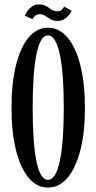

<svg xmlns="http://www.w3.org/2000/svg" viewBox="-20 -836 432 867"><path d="M196.5 11Q146 11 109 -33.5Q72 -78 52 -158.5Q32 -239 32 -349Q32 -459.5 52 -540.8Q72 -622 109 -666.5Q146 -711 196.5 -711Q247.5 -711 285 -666.5Q322.5 -622 343 -540.8Q363.5 -459.5 363.5 -349Q363.5 -239 343 -158.5Q322.5 -78 285 -33.5Q247.5 11 196.5 11ZM196.5 -24Q215 -24 228.5 -46.5Q242 -69 250.8 -111.8Q259.5 -154.5 263.8 -214.5Q268 -274.5 268 -349Q268 -424 263.8 -484.2Q259.5 -544.5 250.8 -587.2Q242 -630 228.5 -653Q215 -676 196.5 -676Q178.5 -676 165.2 -653Q152 -630 143.8 -587.2Q135.5 -544.5 131.5 -484.2Q127.5 -424 127.5 -349Q127.5 -274.5 131.5 -214.5Q135.5 -154.5 143.8 -111.8Q152 -69 165.2 -46.5Q178.5 -24 196.5 -24ZM240.5 -741.5Q220.5 -741.5 207.5 -749.2Q194.5 -757 184 -764.5Q173.5 -772 161.5 -772Q145.5 -772 137.2 -763.5Q129 -755 126.5 -749.5L92 -765Q95 -774 103.5 -786Q112 -798 125.2 -807Q138.5 -816 155 -816Q176 -816 189 -808.2Q202 -800.5 213 -792.8Q224 -785 238 -785Q253 -785 259.8 -792.5Q266.5 -800 269.5 -806L303 -788.5Q301 -781 292.8 -770Q284.5 -759 271.2 -750.2Q258 -741.5 240.5 -741.5Z"/></svg>

Font: Imbue Thin 10pt Medium
Style: Regular
Weight: 500
Version: Version 1.102